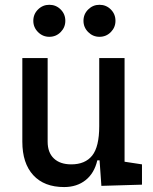

<svg xmlns="http://www.w3.org/2000/svg" viewBox="-20 -755 626 785"><path d="M242.2 9.8Q160.6 9.8 116 -38.8Q71.3 -87.4 71.3 -175.8V-517.6H174.8V-175.8Q174.8 -131.3 200.2 -107.2Q225.6 -83 271.5 -83Q328.1 -83 356.9 -118.9Q385.7 -154.8 385.7 -239.3L412.1 -99.6H377.9Q365.7 -46.9 330.1 -18.6Q294.4 9.8 242.2 9.8ZM394.5 4.9 385.7 -119.1V-210H489.3V-93.8L560.5 -83V0ZM385.7 -146.5V-517.6H489.3V-175.8ZM386.7 -604.5Q359.9 -604.5 340.6 -623.8Q321.3 -643.1 321.3 -669.9Q321.3 -697.3 340.6 -716.3Q359.9 -735.4 386.7 -735.4Q414.1 -735.4 433.1 -716.3Q452.1 -697.3 452.1 -669.9Q452.1 -643.1 433.1 -623.8Q414.1 -604.5 386.7 -604.5ZM181.6 -604.5Q154.8 -604.5 135.5 -623.8Q116.2 -643.1 116.2 -669.9Q116.2 -697.3 135.5 -716.3Q154.8 -735.4 181.6 -735.4Q209 -735.4 228 -716.3Q247.1 -697.3 247.1 -669.9Q247.1 -643.1 228 -623.8Q209 -604.5 181.6 -604.5Z"/></svg>

Font: Cascadia Mono
Style: Regular
Weight: 400
Monospace: yes
Designer: Aaron Bell
Foundry: Saja Typeworks
Version: Version 2102.003